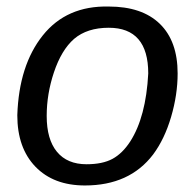

<svg xmlns="http://www.w3.org/2000/svg" viewBox="-20 -558 596 588"><path d="M524 -333Q524 -268 504 -200Q484 -132 449 -85Q377 10 240 10Q144 10 88.5 -47.5Q33 -105 33 -205Q38 -358 111 -449.5Q184 -541 313 -538Q415 -538 469.5 -485Q524 -432 524 -333ZM434 -333Q434 -473 313 -473Q247 -473 207 -439Q168 -405 145 -336Q123 -270 123 -203Q123 -131 154.5 -93Q186 -55 245 -55Q294 -55 324.5 -71.5Q355 -88 379 -125Q427 -200 434 -333Z"/></svg>

Font: Libra Sans
Style: Italic
Weight: 400
Italic angle: -12°
Foundry: Context Ltd
Version: Version 1.002